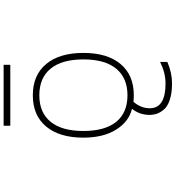

<svg xmlns="http://www.w3.org/2000/svg" viewBox="24 -757 952 1040"><g transform="rotate(-90 500.0 -237.0)"><path d="M360.4 -83Q410.2 -22.5 503.9 -22.5Q597.7 -22.5 647.9 -83.5Q698.2 -144.5 698.2 -261.2Q698.2 -377.9 647.9 -439Q597.7 -500 503.9 -500Q410.2 -500 360.4 -439Q310.5 -377.9 310.5 -261.2Q310.5 -144.5 360.4 -83ZM338.9 -657.2V-693.4H668.9V-657.2ZM568.4 218.8Q516.6 218.8 480.5 207Q444.3 195.3 427.2 175.3Q410.2 155.3 403.8 136.2Q397.5 117.2 397.5 98.6Q397.5 43 430.7 2Q361.3 -14.6 317.9 -84Q274.4 -153.3 274.4 -261.7Q274.4 -390.6 334.5 -462.9Q394.5 -535.2 503.9 -535.2Q613.3 -535.2 673.3 -462.9Q733.4 -390.6 733.4 -261.2Q733.4 -131.8 673.3 -60.1Q613.3 11.7 504.9 11.7Q482.4 11.7 468.8 9.8Q433.6 49.8 433.6 98.6Q433.6 183.6 568.4 183.6Q625 183.6 684.6 154.3V193.4Q626 218.8 568.4 218.8Z"/></g></svg>

Font: Gen Shin Gothic Monospace ExtraLight
Style: Regular
Weight: 200
Designer: [Source Han Sans]
Ryoko NISHIZUKA  (kana & ideographs); Paul D. Hunt (Latin, Greek & Cyrillic); Wenlong ZHANG  (bopomofo
Version: Version 1.002.20150607